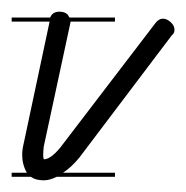

<svg xmlns="http://www.w3.org/2000/svg" viewBox="-20 -317 319 329"><path d="M177 -280H101Q101 -279 100.5 -277.5Q100 -276 100 -275L55 -66Q54 -57 54 -51Q54 -48 55 -44Q62 -44 70.5 -51Q79 -58 87 -69L246 -277Q252 -285 259 -285Q266 -285 272.5 -279Q279 -273 279 -266Q279 -260 274 -256L116 -47Q102 -30 88 -21H177V-14H77Q65 -8 55 -8Q41 -8 33 -14H0V-21H26Q18 -35 18 -52Q18 -61 21 -73L65 -280H0V-287H66Q70 -297 82 -297Q91 -297 96 -292Q98 -289 99 -287H177Z"/></svg>

Font: Gruenewald VA 3. Klasse
Style: Regular
Weight: 400
Designer: Peter Wiegel
Foundry: Peter Wiegel, nach dem Schriftentwurf von Dr. H. Gr¸newald
Version: Version 0.007